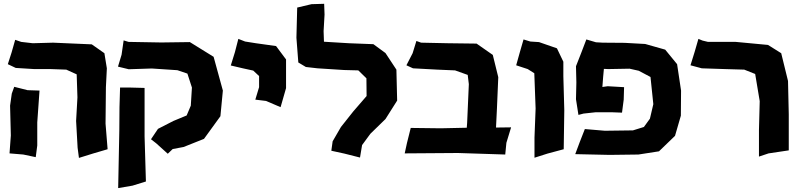

<svg xmlns="http://www.w3.org/2000/svg" viewBox="-20 -798 4139 994"><path d="M53.7 -348.6 41 -313.5 32.2 -251 36.1 -96.7 29.3 -3.9 100.6 2 165 15.6 172.9 -44.9V-164.1L184.6 -329.1L123 -331.1ZM58.6 -591.8 40 -526.4 20.5 -465.8 61.5 -446.3 157.2 -440.4H242.2L323.2 -437.5L377 -413.1L380.9 -293.9L374 -171.9L381.8 -33.2L388.7 19.5L463.9 -3.9L537.1 -25.4L526.4 -158.2L528.3 -346.7L533.2 -444.3L520.5 -522.5L455.1 -568.4L254.9 -577.1L149.4 -574.2L89.8 -581.1Z M601.6 -344.7 598.6 -243.2 597.7 -122.1 591.8 175.8 666 163.1 735.4 141.6 728.5 -91.8V-342.8L656.2 -344.7ZM620.1 -588.9 609.4 -514.6 590.8 -453.1 646.5 -439.5 765.6 -443.4 898.4 -434.6 950.2 -417 973.6 -344.7 967.8 -251 946.3 -200.2 877.9 -171.9 797.9 -130.9 761.7 -77.1 789.1 -55.7 848.6 -2 874 -26.4 930.7 -37.1 1036.1 -79.1 1121.1 -196.3 1133.8 -329.1 1085.9 -503.9 962.9 -580.1 815.4 -578.1 645.5 -581.1Z M1213.9 -596.7 1196.3 -528.3 1174.8 -459 1237.3 -444.3 1291 -432.6 1321.3 -404.3V-346.7L1301.8 -282.2L1357.4 -275.4L1432.6 -243.2L1460.9 -341.8V-490.2L1409.2 -559.6L1304.7 -574.2L1249 -583Z M1658.2 -778.3 1592.8 -776.4 1518.6 -758.8 1514.6 -602.5 1524.4 -474.6 1563.5 -451.2 1624 -444.3 1761.7 -435.5 1835 -433.6 1877 -392.6 1877.9 -300.8 1808.6 -220.7 1745.1 -140.6 1702.1 -66.4 1695.3 -17.6 1762.7 -2.9 1843.8 17.6 1854.5 -46.9 1897.5 -105.5 1975.6 -181.6 2036.1 -277.3 2032.2 -437.5 1975.6 -523.4 1913.1 -569.3 1786.1 -574.2 1657.2 -582 1655.3 -636.7 1660.2 -722.7Z M2106.4 -135.7 2086.9 -57.6 2075.2 -3.9 2350.6 -5.9 2595.7 2 2601.6 -58.6 2626 -138.7 2547.9 -137.7 2552.7 -236.3 2559.6 -398.4 2531.2 -513.7 2447.3 -572.3 2296.9 -574.2 2160.2 -577.1 2135.7 -585.9 2116.2 -522.5 2084 -460 2118.2 -444.3 2244.1 -437.5 2335.9 -433.6 2401.4 -410.2 2407.2 -362.3 2398.4 -162.1 2396.5 -136.7 2261.7 -133.8Z M2690.4 -593.8 2670.9 -526.4 2652.3 -460 2711.9 -440.4 2746.1 -418.9 2752.9 -236.3 2747.1 -85.9V18.6L2814.5 -2.9L2898.4 -25.4L2901.4 -227.5L2896.5 -403.3V-478.5L2863.3 -547.9L2770.5 -580.1L2725.6 -583Z M3015.6 -593.8 2990.2 -527.3 2961.9 -455.1 2963.9 -371.1 2961.9 -284.2 2974.6 -203.1 3001 -210 3063.5 -216.8H3148.4L3200.2 -214.8L3209 -282.2L3210.9 -346.7L3126 -351.6L3098.6 -347.7L3102.5 -399.4L3106.4 -441.4L3128.9 -440.4L3239.3 -442.4L3287.1 -431.6L3347.7 -399.4L3362.3 -258.8L3344.7 -183.6L3313.5 -140.6L3256.8 -123L3111.3 -121.1L3007.8 -129.9L2981.4 -62.5L2958 0L3135.7 3.9L3285.2 2L3391.6 -14.6L3474.6 -94.7L3504.9 -199.2L3505.9 -329.1L3485.4 -465.8L3423.8 -541L3320.3 -570.3L3213.9 -576.2L3100.6 -577.1L3065.4 -579.1Z M3595.7 -596.7 3576.2 -529.3 3554.7 -460 3613.3 -444.3 3732.4 -440.4 3833 -437.5 3889.6 -415 3913.1 -274.4 3909.2 -125V12.7L3959 -3.9L4063.5 -19.5V-206.1L4059.6 -378.9L4024.4 -522.5L3956.1 -565.4L3789.1 -581.1H3645.5L3617.2 -587.9Z"/></svg>

Font: MaokenAssortedSans-TC
Style: Regular
Weight: 500
Version: Version 0.83